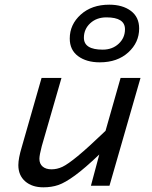

<svg xmlns="http://www.w3.org/2000/svg" viewBox="-20 -801 654 828"><path d="M451.2 -780.8Q508.3 -780.8 544.2 -754.2Q580.1 -727.5 580.1 -678.2Q580.1 -617.7 533.2 -575Q486.3 -532.2 410.2 -532.2Q353 -532.2 316.9 -558.8Q280.8 -585.4 280.8 -634.8Q280.8 -695.3 328.1 -738Q375.5 -780.8 451.2 -780.8ZM422.9 -586.9Q464.4 -586.9 491.7 -612.3Q519 -637.7 519 -674.8Q519 -726.1 439 -726.1Q396.5 -726.1 369.1 -700.7Q341.8 -675.3 341.8 -638.2Q341.8 -586.9 422.9 -586.9ZM372.1 0 408.2 -134.8Q345.7 -75.2 303.2 -44.2Q260.7 -13.2 231.7 -3.2Q202.6 6.8 167 6.8Q118.2 6.8 88.6 -19Q59.1 -44.9 59.1 -88.9Q59.1 -118.2 74.2 -168L159.2 -464.8H245.1L160.2 -170.9Q149.9 -131.8 149.9 -116.2Q149.9 -94.7 163.8 -82.8Q177.7 -70.8 202.1 -70.8Q226.1 -70.8 249 -81.5Q272 -92.3 315.7 -128.2Q359.4 -164.1 435.1 -236.8L500 -464.8H585.9L452.1 0Z"/></svg>

Font: IntelOne Mono
Style: Italic
Weight: 400
Italic angle: -16°
Designer: Fred Shallcrass
Foundry: Frere-Jones Type LLC
Version: Version 1.200;hotconv 1.1.0;makeotfexe 2.6.0;FJTRelease1.2